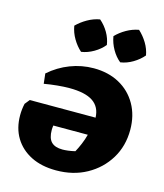

<svg xmlns="http://www.w3.org/2000/svg" viewBox="-120 -893 851 995"><g transform="rotate(15 306.0 -395.5)"><path d="M274 12Q196 12 139.5 -16.5Q83 -45 52 -96Q21 -147 21 -216Q21 -248 28 -279L49 -305H402Q400 -362 358.5 -390Q317 -418 232 -418Q203 -418 167 -414.5Q131 -411 97 -405L91 -459Q141 -503 202 -526.5Q263 -550 328 -550Q406 -550 465.5 -517.5Q525 -485 558.5 -426Q592 -367 592 -290Q592 -203 550.5 -135Q509 -67 437.5 -27.5Q366 12 274 12ZM199 -185Q199 -141 218.5 -121Q238 -101 279 -101Q291 -101 308 -103Q325 -105 346 -110Q357 -130 368 -156Q379 -182 386 -209H201Q199 -196 199 -185ZM293 -803Q320 -780 338 -749Q356 -718 361 -684Q340 -658 307.5 -639Q275 -620 241 -615Q216 -637 197 -669Q178 -701 172 -737Q196 -761 227.5 -779Q259 -797 293 -803ZM502 -803Q528 -779 546.5 -748.5Q565 -718 571 -684Q549 -658 517 -639Q485 -620 451 -615Q425 -636 406.5 -668.5Q388 -701 382 -737Q405 -761 436.5 -779Q468 -797 502 -803Z"/></g></svg>

Font: Piazzolla SC ExtraBold
Style: Italic
Weight: 800
Italic angle: -11.3°
Designer: Juan Pablo del Peral
Foundry: Huerta Tipografica
Version: Version 1.330